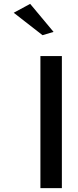

<svg xmlns="http://www.w3.org/2000/svg" viewBox="-20 -983 403 993"><path d="M257 -818 136 -963 51 -917 200 -801ZM300 -10V-693H189V-10Z"/></svg>

Font: Bluebird
Style: LiExt
Weight: 300
Designer: Jasper
Foundry: Cannot Into Space Fonts
Version: Version 0.98